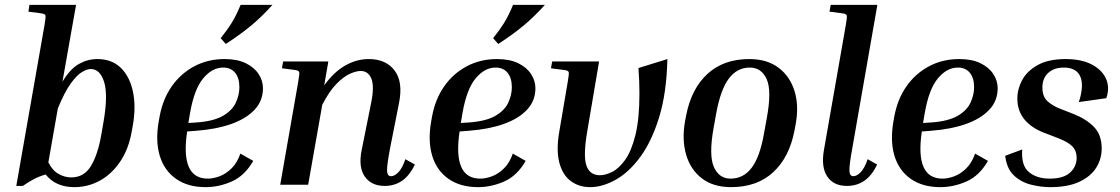

<svg xmlns="http://www.w3.org/2000/svg" viewBox="-20 -760 4610 790"><path d="M522 -219Q509 -145 473.5 -93.5Q438 -42 389.5 -16Q341 10 286 10Q209 10 168 -42Q145 -36 121.5 -24Q98 -12 74 5H47L163 -656Q169 -690 167 -696.5Q165 -703 150 -705L97 -712L101 -740H293L237 -424Q269 -477 305 -497Q341 -517 380 -517Q441 -517 478 -480Q515 -443 527.5 -380.5Q540 -318 526 -241ZM353 -476Q339 -476 318 -464Q297 -452 271.5 -417Q246 -382 218 -314L179 -92Q196 -58 221.5 -44Q247 -30 273 -30Q326 -30 354.5 -77.5Q383 -125 397 -207L406 -259Q425 -369 408.5 -422.5Q392 -476 353 -476Z M1022 -98Q987 -37 934 -13.5Q881 10 826 10Q753 10 704.5 -24Q656 -58 637.5 -118.5Q619 -179 633 -260L637 -282Q650 -352 686.5 -404.5Q723 -457 779 -487Q835 -517 904 -517Q956 -517 991 -500Q1026 -483 1044 -455.5Q1062 -428 1062 -397Q1062 -345 1027 -308Q992 -271 930.5 -249.5Q869 -228 788 -222L750 -219Q721 -25 835 -25Q857 -25 883 -34.5Q909 -44 932.5 -67Q956 -90 969 -128ZM762 -295 755 -254 787 -256Q859 -261 897.5 -283.5Q936 -306 950.5 -338Q965 -370 965 -401Q965 -439 947.5 -460.5Q930 -482 898 -482Q853 -482 816 -437.5Q779 -393 762 -295ZM909 -579 888 -603Q914 -635 933 -665.5Q952 -696 970 -740H1101Q1060 -694 1016 -657Q972 -620 909 -579Z M1687 -83Q1665 -37 1634 -16Q1603 5 1563 5Q1508 5 1481 -33.5Q1454 -72 1468 -142L1507 -336Q1521 -405 1508 -436.5Q1495 -468 1464 -468Q1446 -468 1420 -456.5Q1394 -445 1364.5 -415Q1335 -385 1306 -329L1248 0H1133L1207 -423Q1213 -457 1211 -463.5Q1209 -470 1194 -472L1140 -479L1145 -507H1331L1314 -409Q1355 -465 1401.5 -491Q1448 -517 1497 -517Q1568 -517 1603.5 -470Q1639 -423 1622 -337L1585 -150Q1572 -81 1572.5 -58Q1573 -35 1589 -35Q1603 -35 1619 -51Q1635 -67 1648 -105Z M2143 -98Q2108 -37 2055 -13.5Q2002 10 1947 10Q1874 10 1825.5 -24Q1777 -58 1758.5 -118.5Q1740 -179 1754 -260L1758 -282Q1771 -352 1807.5 -404.5Q1844 -457 1900 -487Q1956 -517 2025 -517Q2077 -517 2112 -500Q2147 -483 2165 -455.5Q2183 -428 2183 -397Q2183 -345 2148 -308Q2113 -271 2051.5 -249.5Q1990 -228 1909 -222L1871 -219Q1842 -25 1956 -25Q1978 -25 2004 -34.5Q2030 -44 2053.5 -67Q2077 -90 2090 -128ZM1883 -295 1876 -254 1908 -256Q1980 -261 2018.5 -283.5Q2057 -306 2071.5 -338Q2086 -370 2086 -401Q2086 -439 2068.5 -460.5Q2051 -482 2019 -482Q1974 -482 1937 -437.5Q1900 -393 1883 -295ZM2030 -579 2009 -603Q2035 -635 2054 -665.5Q2073 -696 2091 -740H2222Q2181 -694 2137 -657Q2093 -620 2030 -579Z M2247 -479 2252 -507H2445L2396 -218Q2379 -118 2393 -78.5Q2407 -39 2448 -39Q2471 -39 2498.5 -52.5Q2526 -66 2552 -102Q2578 -138 2594.5 -204.5Q2611 -271 2611 -376Q2611 -400 2610 -426Q2609 -452 2607 -480L2726 -517Q2723 -379 2692.5 -279Q2662 -179 2615 -115Q2568 -51 2513.5 -20.5Q2459 10 2408 10Q2362 10 2328.5 -15Q2295 -40 2281.5 -90.5Q2268 -141 2281 -217L2316 -423Q2322 -457 2320 -463.5Q2318 -470 2301 -472Z M3253 -244 3249 -223Q3228 -113 3161.5 -51.5Q3095 10 2988 10Q2915 10 2868 -26Q2821 -62 2803 -124Q2785 -186 2799 -263L2803 -284Q2824 -394 2890.5 -455.5Q2957 -517 3063 -517Q3137 -517 3184.5 -480.5Q3232 -444 3250 -382.5Q3268 -321 3253 -244ZM3135 -274Q3156 -387 3134.5 -434.5Q3113 -482 3065 -482Q3013 -482 2979 -437Q2945 -392 2927 -294L2916 -233Q2896 -120 2917.5 -72.5Q2939 -25 2986 -25Q3039 -25 3073 -70Q3107 -115 3124 -213Z M3393 -712 3398 -740H3590L3487 -151Q3474 -80 3475 -57.5Q3476 -35 3491 -35Q3505 -35 3521 -51Q3537 -67 3550 -105L3589 -83Q3567 -37 3536 -16Q3505 5 3465 5Q3410 5 3384 -33.5Q3358 -72 3370 -142L3460 -656Q3466 -690 3464 -696.5Q3462 -703 3447 -705Z M4045 -98Q4010 -37 3957 -13.5Q3904 10 3849 10Q3776 10 3727.5 -24Q3679 -58 3660.5 -118.5Q3642 -179 3656 -260L3660 -282Q3673 -352 3709.5 -404.5Q3746 -457 3802 -487Q3858 -517 3927 -517Q3979 -517 4014 -500Q4049 -483 4067 -455.5Q4085 -428 4085 -397Q4085 -345 4050 -308Q4015 -271 3953.5 -249.5Q3892 -228 3811 -222L3773 -219Q3744 -25 3858 -25Q3880 -25 3906 -34.5Q3932 -44 3955.5 -67Q3979 -90 3992 -128ZM3785 -295 3778 -254 3810 -256Q3882 -261 3920.5 -283.5Q3959 -306 3973.5 -338Q3988 -370 3988 -401Q3988 -439 3970.5 -460.5Q3953 -482 3921 -482Q3876 -482 3839 -437.5Q3802 -393 3785 -295Z M4301 10Q4262 10 4221 -0.5Q4180 -11 4151 -39Q4122 -67 4116 -119L4186 -145Q4181 -79 4213.5 -52Q4246 -25 4299 -25Q4356 -25 4383 -50Q4410 -75 4410 -111Q4410 -139 4392.5 -157.5Q4375 -176 4330 -193L4273 -215Q4222 -235 4194 -270Q4166 -305 4166 -354Q4166 -394 4186 -431Q4206 -468 4250 -492.5Q4294 -517 4365 -517Q4430 -517 4472.5 -494.5Q4515 -472 4531 -435.5Q4547 -399 4532 -356L4419 -340Q4441 -408 4425 -445Q4409 -482 4357 -482Q4317 -482 4293 -460Q4269 -438 4269 -400Q4269 -363 4289.5 -344Q4310 -325 4341 -313L4397 -291Q4450 -270 4481.5 -237.5Q4513 -205 4513 -149Q4513 -106 4490.5 -70Q4468 -34 4421 -12Q4374 10 4301 10Z"/></svg>

Font: Inria Serif
Style: Bold Italic
Weight: 700
Italic angle: -10°
Designer: Black Foundry Team
Foundry: Black Foundry
Version: Version 1.000; ttfautohint (v1.8.3)